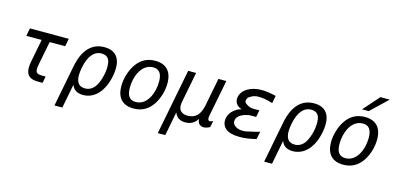

<svg xmlns="http://www.w3.org/2000/svg" viewBox="-85 -1369 4385 2130"><g transform="rotate(15 2107.0 -304.5)"><path d="M354.5 0H408.2L422.9 -76.2H379.9C344.7 -76.2 322.8 -84 314 -99.6C310.1 -106.9 308.1 -117.2 308.1 -131.8C308.1 -147.5 310.5 -168 315.4 -192.9L367.2 -457H545.4L562.5 -546.9H116.2L99.1 -457H275.4L225.1 -198.2C219.7 -170.4 216.8 -146 216.8 -124C216.8 -38.6 260.3 0 354.5 0Z M600.6 208H690.9L744.6 -68.8C762.7 -14.6 807.6 14.2 875.5 14.2C1003.9 14.2 1105 -88.4 1142.1 -271C1149.4 -306.2 1152.8 -338.9 1152.8 -368.2C1152.8 -489.7 1092.3 -560.1 970.7 -560.1C835 -560.1 732.9 -472.2 692.4 -263.7ZM876.5 -62C810.1 -62 775.4 -103.5 775.4 -187C775.4 -211.9 778.3 -240.7 784.7 -272.9C812.5 -415 873 -483.9 958 -483.9C1000.5 -483.9 1031.2 -466.8 1045.9 -430.7C1053.7 -411.6 1057.1 -386.2 1057.1 -357.9C1057.1 -275.9 1027.8 -168.9 984.9 -115.2C958.5 -82 922.4 -62 876.5 -62Z M1455.1 14.2C1548.8 14.2 1620.1 -25.9 1671.9 -101.1C1721.2 -172.9 1748 -268.6 1748 -353.5C1748 -489.3 1679.2 -560.1 1554.2 -560.1C1461.4 -560.1 1390.1 -521 1337.9 -444.8C1290.5 -376 1261.2 -278.8 1261.2 -191.4C1261.2 -59.6 1327.6 14.2 1455.1 14.2ZM1460 -62C1391.6 -62 1356.9 -104 1356.9 -200.7C1356.9 -330.1 1419.4 -483.9 1550.3 -483.9C1618.7 -483.9 1653.3 -441.9 1653.3 -345.2C1653.3 -215.8 1590.8 -62 1460 -62Z M1787.1 208H1873L1926.3 -66.9C1947.3 -12.7 1987.3 14.2 2047.4 14.2C2111.3 14.2 2154.3 -9.8 2189 -63C2189 -15.6 2216.8 14.2 2260.3 14.2C2281.7 14.2 2306.2 6.3 2332 -7.8L2346.2 -80.1C2335.9 -75.7 2328.6 -72.8 2323.2 -71.3C2317.9 -69.8 2314 -68.8 2311 -68.8C2295.4 -68.8 2287.1 -79.6 2287.1 -99.1C2287.1 -106.4 2288.1 -114.3 2290 -126L2372.1 -546.9H2281.2L2219.2 -228C2197.8 -117.2 2145.5 -64 2056.2 -64C1989.7 -64 1953.1 -96.7 1953.1 -155.8C1953.1 -168.9 1955.1 -187 1959 -207L2025.4 -546.9H1934.1Z M2673.8 14.2C2732.9 14.2 2799.3 4.9 2863.3 -12.7L2880.9 -101.1C2862.8 -93.8 2820.8 -84 2794.4 -78.6L2787.1 -77.1L2724.6 -63C2714.4 -61.5 2706.1 -60.5 2693.4 -60.5C2658.7 -60.5 2627.9 -67.9 2606.9 -82.5C2604.5 -84 2602.5 -85.9 2600.1 -87.4C2581.1 -102.5 2571.8 -118.7 2571.8 -135.7C2571.8 -143.6 2573.2 -152.8 2574.2 -156.7C2578.6 -178.7 2593.3 -199.2 2624 -216.8C2654.8 -234.4 2697.8 -247.6 2733.4 -247.6H2794.9L2810.5 -327.1H2748.5C2711.4 -327.1 2687 -336.4 2662.1 -353.5C2641.6 -367.7 2635.7 -377 2635.7 -388.2C2635.7 -392.1 2636.2 -396.5 2637.2 -400.9C2640.6 -416.5 2645.5 -426.3 2656.7 -435.1L2678.2 -448.7C2696.3 -460 2723.6 -469.7 2748 -470.7L2763.2 -471.2C2800.3 -472.2 2865.7 -463.4 2926.8 -441.9L2943.8 -529.3C2875.5 -544.9 2823.2 -552.7 2777.8 -552.7C2651.4 -552.7 2553.7 -492.7 2539.1 -406.2C2538.1 -399.4 2537.1 -392.6 2537.1 -386.2C2537.1 -337.9 2569.8 -309.1 2590.8 -298.8C2598.6 -294.9 2610.8 -291 2620.1 -289.1C2591.3 -282.7 2565.4 -271 2543 -252.9L2525.4 -238.3C2492.7 -210.9 2470.2 -164.6 2470.2 -119.1C2470.2 -85.9 2482.4 -53.2 2511.2 -28.8C2546.9 1 2603 14.2 2673.8 14.2Z M3008.8 208H3099.1L3152.8 -68.8C3170.9 -14.6 3215.8 14.2 3283.7 14.2C3412.1 14.2 3513.2 -88.4 3550.3 -271C3557.6 -306.2 3561 -338.9 3561 -368.2C3561 -489.7 3500.5 -560.1 3378.9 -560.1C3243.2 -560.1 3141.1 -472.2 3100.6 -263.7ZM3284.7 -62C3218.3 -62 3183.6 -103.5 3183.6 -187C3183.6 -211.9 3186.5 -240.7 3192.9 -272.9C3220.7 -415 3281.2 -483.9 3366.2 -483.9C3408.7 -483.9 3439.5 -466.8 3454.1 -430.7C3461.9 -411.6 3465.3 -386.2 3465.3 -357.9C3465.3 -275.9 3436 -168.9 3393.1 -115.2C3366.7 -82 3330.6 -62 3284.7 -62Z M3907.7 -633.3H3983.9L4176.8 -816.9H4069.8ZM3863.3 14.2C3957 14.2 4028.3 -25.9 4080.1 -101.1C4129.4 -172.9 4156.2 -268.6 4156.2 -353.5C4156.2 -489.3 4087.4 -560.1 3962.4 -560.1C3869.6 -560.1 3798.3 -521 3746.1 -444.8C3698.7 -376 3669.4 -278.8 3669.4 -191.4C3669.4 -59.6 3735.8 14.2 3863.3 14.2ZM3868.2 -62C3799.8 -62 3765.1 -104 3765.1 -200.7C3765.1 -330.1 3827.6 -483.9 3958.5 -483.9C4026.9 -483.9 4061.5 -441.9 4061.5 -345.2C4061.5 -215.8 3999 -62 3868.2 -62Z"/></g></svg>

Font: Hack
Style: Oblique
Weight: 400
Italic angle: -12°
Monospace: yes
Designer: Christopher Simpkins
Foundry: Christopher Simpkins
Version: Version 2.010